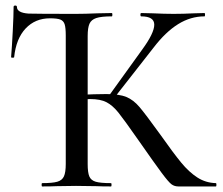

<svg xmlns="http://www.w3.org/2000/svg" viewBox="-20 -672 802 692"><path d="M132 -12Q169 -12 186.5 -17Q204 -22 210.5 -36.5Q217 -51 217 -81V-544Q217 -572 213 -584.5Q209 -597 197.5 -601.5Q186 -606 160 -606Q107 -606 72.5 -569.5Q38 -533 31 -466Q31 -464 25.5 -464Q20 -464 20 -466Q23 -502 26 -559.5Q29 -617 29 -647Q29 -652 35 -652Q41 -652 41 -647Q41 -626 83 -623Q115 -622 254 -622Q286 -622 332 -624L383 -625Q385 -625 385 -619Q385 -613 383 -613Q345 -613 327 -607Q309 -601 302.5 -586.5Q296 -572 296 -542V-81Q296 -50 302 -36Q308 -22 325 -17Q342 -12 380 -12Q382 -12 382 -6Q382 0 380 0Q346 0 328 -1L254 -2L184 -1Q165 0 132 0Q130 0 130 -6Q130 -12 132 -12ZM478 -168Q427 -241 406.5 -266.5Q386 -292 364 -303.5Q342 -315 305 -315Q293 -315 282 -314Q271 -313 263 -312L261 -330Q326 -333 363 -333Q410 -333 435.5 -322.5Q461 -312 483 -286Q505 -260 557 -188Q605 -120 633 -86Q661 -52 691 -32.5Q721 -13 758 -12Q760 -12 760 -6Q760 0 758 0H623Q609 0 598.5 -7.5Q588 -15 563 -48.5Q538 -82 478 -168ZM372 -326 493 -494Q536 -553 536 -583Q536 -613 489 -613Q486 -613 486 -619Q486 -625 489 -625L531 -624Q573 -622 606 -622Q641 -622 679 -624L717 -625Q719 -625 719 -619Q719 -613 717 -613Q667 -613 622 -585Q577 -557 534 -501L390 -317Z"/></svg>

Font: Cormorant Garamond Medium
Style: Regular
Weight: 500
Designer: Christian Thalmann (Catharsis Fonts)
Foundry: Catharsis Fonts
Version: Version 4.000